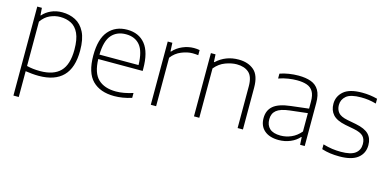

<svg xmlns="http://www.w3.org/2000/svg" viewBox="-72 -956 3211 1585"><g transform="rotate(15 1534.0 -164.0)"><path d="M89 220V-540.5H128.5L133 -477.5H136.5Q164.5 -510 207 -529.2Q249.5 -548.5 301.5 -548.5Q364 -548.5 414.8 -522.5Q465.5 -496.5 495.2 -437.8Q525 -379 525 -280.5Q525 -133.5 454.8 -62.2Q384.5 9 247.5 9Q217.5 9 188 6Q158.5 3 134.5 -0.5V220ZM248.5 -32Q363.5 -32 420.5 -90.2Q477.5 -148.5 477.5 -275.5Q477.5 -364 454 -414.5Q430.5 -465 389.2 -486Q348 -507 296 -507Q251 -507 208.2 -487.8Q165.5 -468.5 134.5 -424V-45Q185 -32 248.5 -32Z M892.5 9Q772 9 706 -57.2Q640 -123.5 640 -270.5Q640 -413 698.8 -480.8Q757.5 -548.5 857 -548.5Q956.5 -548.5 1011.8 -480.5Q1067 -412.5 1067 -270V-252.5H687.5Q690.5 -133.5 744.5 -82.5Q798.5 -31.5 896.5 -31.5Q930 -31.5 965.5 -38Q1001 -44.5 1041 -57V-15.5Q964 9 892.5 9ZM857 -509.5Q779.5 -509.5 734.8 -458.8Q690 -408 687.5 -290.5H1021.5Q1019 -407.5 976.5 -458.5Q934 -509.5 857 -509.5Z M1204 0V-540.5H1243.5L1247 -467.5H1251.5Q1283.5 -504 1331.2 -524.5Q1379 -545 1427.5 -545Q1454 -545 1476.5 -540.5V-497Q1464.5 -498.5 1452.5 -499.2Q1440.5 -500 1426.5 -500Q1383.5 -500 1333.2 -479.5Q1283 -459 1249.5 -414.5V0Z M1573 0V-540.5H1612.5L1616 -476H1620.5Q1698.5 -548.5 1809 -548.5Q1890.5 -548.5 1941 -505.2Q1991.5 -462 1991.5 -357V0H1946V-356.5Q1946 -439.5 1907.8 -473Q1869.5 -506.5 1804 -506.5Q1760 -506.5 1708.5 -487.5Q1657 -468.5 1618.5 -422V0Z M2298 8Q2219.5 8 2175.5 -29.8Q2131.5 -67.5 2131.5 -135Q2131.5 -202.5 2176.8 -240.2Q2222 -278 2323 -289.5L2474.5 -307.5V-367Q2474.5 -423 2456.2 -453.5Q2438 -484 2403.2 -496Q2368.5 -508 2318.5 -508Q2285.5 -508 2244.8 -502Q2204 -496 2163 -481.5V-523Q2197 -535.5 2239.2 -542Q2281.5 -548.5 2320.5 -548.5Q2384 -548.5 2428.5 -532Q2473 -515.5 2496.2 -475.8Q2519.5 -436 2519.5 -366.5V0H2480L2476.5 -64.5H2472Q2443 -31 2396.8 -11.5Q2350.5 8 2298 8ZM2179.5 -138.5Q2179.5 -87.5 2210 -59.5Q2240.5 -31.5 2303.5 -31.5Q2350 -31.5 2394.5 -50.8Q2439 -70 2474.5 -112V-269L2323.5 -251.5Q2246 -242.5 2212.8 -215Q2179.5 -187.5 2179.5 -138.5Z M2817.5 9Q2775.5 9 2738.8 4Q2702 -1 2666 -12.5V-53.5Q2709 -41 2745 -36Q2781 -31 2819 -31Q2904.5 -31 2941.8 -59.5Q2979 -88 2979 -139Q2979 -182 2956 -205.8Q2933 -229.5 2874.5 -241L2798.5 -255.5Q2722.5 -271 2690.2 -307Q2658 -343 2658 -399Q2658 -463 2707.5 -505.8Q2757 -548.5 2865 -548.5Q2933 -548.5 2995.5 -531.5V-490.5Q2959.5 -500.5 2929.2 -504.5Q2899 -508.5 2865.5 -508.5Q2776.5 -508.5 2740.2 -477.8Q2704 -447 2704 -400.5Q2704 -363 2725.2 -336.8Q2746.5 -310.5 2805 -299L2880.5 -284.5Q2959 -269 2992.2 -234.5Q3025.5 -200 3025.5 -142.5Q3025.5 -73 2974.2 -32Q2923 9 2817.5 9Z"/></g></svg>

Font: Encode Sans SemiExpanded SemiExpanded ExtraLight
Style: Regular
Weight: 200
Width: 6
Designer: Multiple Designers
Foundry: Impallari Type
Version: Version 3.000; ttfautohint (v1.8.3) -l 8 -r 50 -G 200 -x 14 